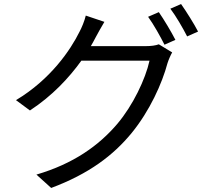

<svg xmlns="http://www.w3.org/2000/svg" viewBox="-20 -860 1040 949"><path d="M765 -800 712 -777C739 -740 773 -679 793 -639L847 -663C826 -704 790 -764 765 -800ZM875 -840 822 -817C850 -780 883 -723 905 -680L959 -704C940 -741 901 -803 875 -840ZM496 -752 404 -783C398 -757 383 -721 373 -703C329 -614 231 -468 59 -365L128 -314C238 -386 321 -475 382 -560H719C699 -469 637 -339 560 -248C469 -141 344 -51 160 3L233 69C420 -1 540 -92 631 -203C720 -312 781 -447 808 -548C813 -564 823 -587 831 -601L765 -641C749 -635 727 -632 700 -632H429C437 -646 445 -660 452 -674C462 -692 480 -726 496 -752Z"/></svg>

Font: Source Han Sans HK
Style: Regular
Weight: 400
Designer: Ryoko NISHIZUKA 西塚涼子 (kana, bopomofo & ideographs); Paul D. Hunt (Latin, Greek & Cyrillic); Sandoll Communications 산돌커뮤니
Foundry: Adobe
Version: Version 2.000;hotconv 1.0.107;makeotfexe 2.5.65593